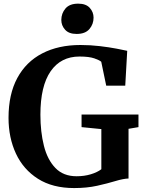

<svg xmlns="http://www.w3.org/2000/svg" viewBox="-20 -992 769 1024"><path d="M375.5 11Q260.5 11 182.5 -38.5Q104.5 -88 65 -172.8Q25.5 -257.5 25.5 -363.5Q25.5 -489 72.2 -575.8Q119 -662.5 205.2 -707.2Q291.5 -752 409 -752Q462 -752 512.5 -746Q563 -740 602 -732.5Q641 -725 658.5 -721L648 -535H546.5L520 -662.5Q512 -670.5 483.8 -680.5Q455.5 -690.5 404 -690.5Q304.5 -690.5 250 -611.8Q195.5 -533 195.5 -380.5Q195.5 -289 214.2 -214.5Q233 -140 275.5 -96Q318 -52 388.5 -52Q429.5 -52 464.2 -62.5Q499 -73 520.5 -89.5V-303.5L415 -314V-381H718.5V-314L665.5 -305V-40Q637 -39 595 -26.2Q553 -13.5 498 -1.2Q443 11 375.5 11ZM388 -811Q347.5 -811 327.2 -833.5Q307 -856 307 -885.5Q307 -920.5 329 -946.5Q351 -972.5 396.5 -972.5H397.5Q438.5 -972.5 458.8 -950Q479 -927.5 479 -898Q479 -863 456.8 -837Q434.5 -811 389 -811Z"/></svg>

Font: Merriweather
Style: Bold
Weight: 700
Designer: Eben Sorkin
Foundry: Eben Sorkin
Version: Version 2.100; ttfautohint (v1.7.19-72a1) -l 8 -r 50 -G 200 